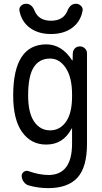

<svg xmlns="http://www.w3.org/2000/svg" viewBox="-20 -765 540 1016"><path d="M336.9 -708Q351.6 -745.1 381.8 -745.1Q397.5 -745.1 408.7 -733.9Q419.9 -722.7 417 -708Q406.2 -650.4 361.8 -617.7Q317.4 -585 250 -585Q182.6 -585 138.2 -617.7Q93.8 -650.4 83 -708Q80.1 -722.7 90.8 -733.9Q101.6 -745.1 118.2 -745.1Q148.4 -745.1 163.1 -708Q184.6 -655.3 250 -655.3Q315.4 -655.3 336.9 -708ZM245.1 -455.1Q187.5 -455.1 158.2 -408.7Q128.9 -362.3 128.9 -259.8Q128.9 -168 160.6 -121.6Q192.4 -75.2 245.1 -75.2Q296.9 -75.2 329.1 -120.6Q361.3 -166 361.3 -254.9V-264.6Q361.3 -355.5 328.1 -405.3Q294.9 -455.1 245.1 -455.1ZM224.6 0Q144.5 0 97.2 -65.9Q49.8 -131.8 49.8 -259.8Q49.8 -529.3 224.6 -530.3Q306.6 -530.3 361.3 -446.3Q361.3 -445.3 363.3 -445.3Q364.3 -445.3 364.3 -446.3L365.2 -483.4Q366.2 -499 376.5 -509.3Q386.7 -519.5 403.3 -519.5Q418 -519.5 429.2 -508.8Q440.4 -498 440.4 -483.4V-4.9Q440.4 120.1 389.6 175.3Q338.9 230.5 235.4 230.5Q182.6 230.5 133.8 216.8Q117.2 212.9 106 197.8Q94.7 182.6 94.7 165Q94.7 152.3 106.4 144Q118.2 135.7 130.9 140.6Q185.5 160.2 235.4 161.1Q361.3 161.1 361.3 -4.9V-84Q361.3 -85 360.4 -85Q358.4 -85 358.4 -84Q314.5 0 224.6 0Z"/></svg>

Font: Rounded Mgen+ 1m regular
Style: Regular
Weight: 400
Designer: [Source Han Sans]
Ryoko NISHIZUKA  (kana & ideographs); Paul D. Hunt (Latin, Greek & Cyrillic); Wenlong ZHANG  (bopomofo
Version: Version 1.059.20150602